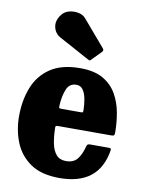

<svg xmlns="http://www.w3.org/2000/svg" viewBox="-91 -871 717 953"><g transform="rotate(10 267.5 -395.0)"><path d="M25 -250Q25 -330 50.5 -395.2Q76 -460.5 133 -499Q190 -537.5 283.5 -537.5Q354.5 -537.5 398.8 -512Q443 -486.5 467 -444.5Q491 -402.5 500 -352.5Q509 -302.5 509 -253Q509 -242 506 -238.8Q503 -235.5 491.5 -235.5H224Q214 -235.5 212.5 -232.5Q211 -229.5 211.5 -220.5Q212.5 -179.5 219.2 -145.8Q226 -112 243.2 -91.5Q260.5 -71 292.5 -71Q330.5 -71 349.8 -95Q369 -119 379.5 -161Q381 -167 384.5 -170Q388 -173 396.5 -173H489Q499 -173 501 -170.8Q503 -168.5 502 -160.5Q473 17.5 275 17.5Q184 17.5 129 -20.2Q74 -58 49.5 -119Q25 -180 25 -250ZM227 -322.5H321.5Q331.5 -322.5 333.2 -324Q335 -325.5 335 -334.5Q334.5 -363.5 329.5 -390.8Q324.5 -418 312.5 -435.5Q300.5 -453 279 -453Q243.5 -453 229.8 -419.2Q216 -385.5 213.5 -339Q213 -329 214 -325.8Q215 -322.5 227 -322.5ZM314.5 -586 160 -670Q132 -685 125 -717Q118 -749 143 -781Q156.5 -799 180.2 -805Q204 -811 227.5 -806Q251 -801 263.5 -785.5L375.5 -654.5Q384 -645.5 376 -636.5L329.5 -589Q325.5 -584.5 322.8 -583.8Q320 -583 314.5 -586Z"/></g></svg>

Font: Besley* Narrow Heavy
Style: Regular
Weight: 800
Width: 4
Designer: Owen Earl
Foundry: indestructible type*
Version: Version 3.000; ttfautohint (v1.8.3)